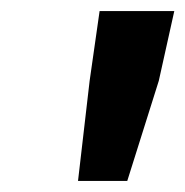

<svg xmlns="http://www.w3.org/2000/svg" viewBox="-20 -690 335 347"><path d="M121 -363 142 -544 160 -670H295L267 -544L210 -363Z"/></svg>

Font: Source Sans 3
Style: Bold Italic
Weight: 700
Italic angle: -11°
Designer: Paul D. Hunt
Foundry: Adobe
Version: Version 3.052;hotconv 1.1.0;makeotfexe 2.6.0